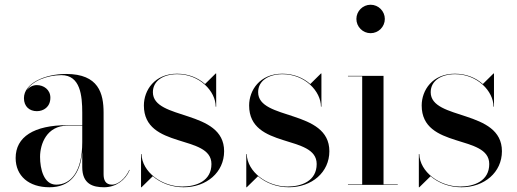

<svg xmlns="http://www.w3.org/2000/svg" viewBox="-20 -780 2179 810"><path d="M265 -252C123 -252 46 -202.5 46 -113.5C46 -37.5 102 10 188.5 10C277 10 318 -47.5 327 -138V-75C327 -3.5 372 10 419 10C468.5 10 509.5 -20 527 -62.5L525.5 -63.5C509 -25.5 476.5 -1 453 -1C424 -1 417 -21.5 417 -45.5V-304.5C417 -385.5 396.5 -468 259 -468C168 -468 81 -428 81 -366C81 -330 105 -311 135.5 -311C163 -311 192.5 -328 192.5 -368C192.5 -402 164 -421 135.5 -421C119 -421 102.5 -413 92 -398.5C115 -438.5 179.5 -463 239 -463C319 -463 327 -376.5 327 -304.5V-252ZM217 -1C164.5 -1 149 -68 149 -118C149 -172.5 177 -250 265 -250H327V-180.5C327 -52.5 276.5 -1 217 -1Z M577 10 624.5 -36.5C657.5 -8 704 10 754.5 10C851.5 10 925.5 -53 925.5 -142C925.5 -320 625 -271 625 -391C625 -440 670 -467 728 -467C822 -467 890 -395 890 -330H892V-470H890L845 -425.5C816 -451.5 775.5 -469 727 -469C632 -469 587 -399 587 -335C587 -149 872 -215 872 -88C872 -17 809 7 749 7C662 7 579 -55 577 -130H575V10Z M1021 10 1068.5 -36.5C1101.5 -8 1148 10 1198.5 10C1295.5 10 1369.5 -53 1369.5 -142C1369.5 -320 1069 -271 1069 -391C1069 -440 1114 -467 1172 -467C1266 -467 1334 -395 1334 -330H1336V-470H1334L1289 -425.5C1260 -451.5 1219.5 -469 1171 -469C1076 -469 1031 -399 1031 -335C1031 -149 1316 -215 1316 -88C1316 -17 1253 7 1193 7C1106 7 1023 -55 1021 -130H1019V10Z M1483.5 -700C1483.5 -667 1510.5 -640 1543.5 -640C1576.5 -640 1603.5 -667 1603.5 -700C1603.5 -733 1576.5 -760 1543.5 -760C1510.5 -760 1483.5 -733 1483.5 -700ZM1448 -2V0H1658V-2H1598V-460H1448V-458H1508V-2Z M1749 10 1796.5 -36.5C1829.5 -8 1876 10 1926.5 10C2023.5 10 2097.5 -53 2097.5 -142C2097.5 -320 1797 -271 1797 -391C1797 -440 1842 -467 1900 -467C1994 -467 2062 -395 2062 -330H2064V-470H2062L2017 -425.5C1988 -451.5 1947.5 -469 1899 -469C1804 -469 1759 -399 1759 -335C1759 -149 2044 -215 2044 -88C2044 -17 1981 7 1921 7C1834 7 1751 -55 1749 -130H1747V10Z"/></svg>

Font: Bodoni* 96pt
Style: Regular
Weight: 400
Version: Version 2.3